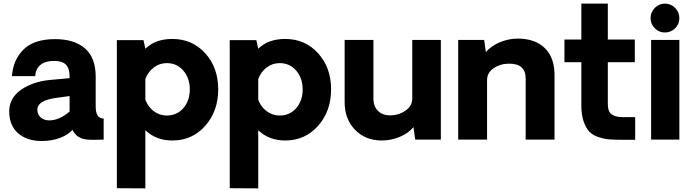

<svg xmlns="http://www.w3.org/2000/svg" viewBox="-20 -770 3833 1059"><path d="M210 7.8Q128.9 7.8 79.8 -35.2Q30.8 -78.1 30.8 -155.8Q30.8 -229 95.5 -274.4Q160.2 -319.8 255.9 -329.1L363.8 -338.9V-348.1Q363.8 -394 342.8 -414.1Q321.8 -434.1 279.8 -434.1Q181.6 -434.1 173.8 -350.1H45.9Q51.8 -439 109.4 -496.6Q167 -554.2 284.2 -554.2Q389.2 -554.2 448.5 -503.2Q507.8 -452.1 507.8 -347.2V-182.1Q507.8 -116.2 551.8 -116.2V0Q546.9 0 533.4 0.5Q520 1 512.2 1Q511.2 1 498.5 1Q485.8 1 482.9 1Q480 1 469 0.5Q458 0 454.1 -1Q450.2 -2 440.2 -3.9Q430.2 -5.9 425.5 -8.5Q420.9 -11.2 412.8 -15.6Q404.8 -20 399.9 -25.4Q395 -30.8 389.4 -37.8Q383.8 -44.9 379.9 -54.2Q356.9 -26.4 310.5 -9.3Q264.2 7.8 210 7.8ZM252 -106Q307.1 -106 363.8 -154.8V-240.2L289.1 -230Q186 -215.8 186 -165Q186 -138.2 204.6 -122.1Q223.1 -106 252 -106Z M930.7 -555.2Q1040.5 -555.2 1112.1 -476.1Q1183.6 -397 1183.6 -277.1Q1183.6 -157.2 1112.1 -76.2Q1040.5 4.9 930.7 4.9Q840.8 4.9 781.7 -51.8V269L624.5 268.1V-548.8H771.5L781.7 -501Q836.4 -555.2 930.7 -555.2ZM899.9 -132.8Q956.1 -132.8 991.5 -173.8Q1026.9 -214.8 1026.9 -276.9Q1026.9 -338.9 991.2 -380.4Q955.6 -421.9 899.9 -421.9Q859.9 -421.9 827.9 -397.5Q795.9 -373 781.7 -334V-220.2Q795.9 -181.2 827.9 -157Q859.9 -132.8 899.9 -132.8Z M1553.2 -555.2Q1663.1 -555.2 1734.6 -476.1Q1806.2 -397 1806.2 -277.1Q1806.2 -157.2 1734.6 -76.2Q1663.1 4.9 1553.2 4.9Q1463.4 4.9 1404.3 -51.8V269L1247.1 268.1V-548.8H1394L1404.3 -501Q1459 -555.2 1553.2 -555.2ZM1522.5 -132.8Q1578.6 -132.8 1614 -173.8Q1649.4 -214.8 1649.4 -276.9Q1649.4 -338.9 1613.8 -380.4Q1578.1 -421.9 1522.5 -421.9Q1482.4 -421.9 1450.4 -397.5Q1418.5 -373 1404.3 -334V-220.2Q1418.5 -181.2 1450.4 -157Q1482.4 -132.8 1522.5 -132.8Z M2411.6 -549.8V0H2270L2260.7 -68.8Q2231 -33.7 2183.3 -14.4Q2135.7 4.9 2085.9 4.9Q1995.1 4.9 1938 -54.4Q1880.9 -113.8 1880.9 -207V-549.8H2039.6V-226.1Q2039.6 -184.1 2064.2 -158.9Q2088.9 -133.8 2131.8 -133.8Q2179.7 -133.8 2216.8 -159.9Q2253.9 -186 2253.9 -226.1V-549.8Z M2835.4 -557.1Q2931.6 -557.1 2985.1 -504.6Q3038.6 -452.1 3038.6 -356V0H2879.4V-336.9Q2879.4 -418.9 2788.6 -418.9Q2739.7 -418.9 2703.1 -394Q2666.5 -369.1 2666.5 -328.1V0H2507.3V-549.8H2650.4L2659.7 -482.9Q2689.5 -517.1 2737.5 -537.1Q2785.6 -557.1 2835.4 -557.1Z M3414.6 1Q3370.6 1 3343 -1Q3315.4 -2.9 3282.5 -13.4Q3249.5 -23.9 3231 -43.5Q3212.4 -63 3199.5 -98.9Q3186.5 -134.8 3186.5 -187V-426.8H3093.3V-551.8H3186.5V-750H3332.5V-551.8H3481.4V-426.8H3332.5V-196.8Q3332.5 -154.8 3353.5 -139.4Q3374.5 -124 3414.6 -124H3483.4V1Z M3647 -590.8Q3614.7 -590.8 3591.6 -614Q3568.4 -637.2 3568.4 -670.2Q3568.4 -703.1 3591.8 -726.6Q3615.2 -750 3647 -750Q3680.2 -750 3703.6 -726.6Q3727.1 -703.1 3727.1 -670.2Q3727.1 -637.2 3703.6 -614Q3680.2 -590.8 3647 -590.8ZM3571.3 -549.8H3727.1V0H3571.3Z"/></svg>

Font: Oakes Grotesk
Style: Bold
Weight: 700
Designer: Samuel Oakes
Foundry: Samuel Oakes
Version: Version 1.0 | wf-rip DC20170320